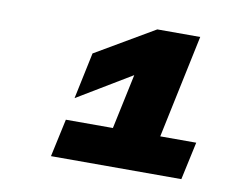

<svg xmlns="http://www.w3.org/2000/svg" viewBox="-57 -824 764 599"><g transform="rotate(10 325.0 -524.5)"><path d="M164 -421H313L350 -595L179 -492L210 -639L396 -748H532L463 -421H577L551 -301H138Z"/></g></svg>

Font: Azeret Mono Black
Style: Italic
Weight: 900
Italic angle: -12°
Designer: Martin Vácha
Foundry: Displaay
Version: Version 1.000; Glyphs 3.0.3, build 3074